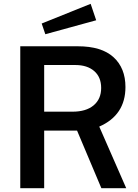

<svg xmlns="http://www.w3.org/2000/svg" viewBox="-20 -984 723 1004"><path d="M510 0H640L499 -322C590.3 -362 636 -431 636 -529C636 -595 615.2 -647 573.5 -685C531.8 -723 469.7 -742 387 -742H86V0H211V-301H383ZM469.5 -433C443.2 -411 406.3 -400 359 -400H211V-644H374C415.3 -644 448.2 -633.5 472.5 -612.5C496.8 -591.5 509 -562 509 -524C509 -485.3 495.8 -455 469.5 -433ZM483 -878 454 -964 198 -861 217 -805Z"/></svg>

Font: Morrison SemiBold
Style: Regular
Weight: 600
Designer: Pablo Impallari, Rodrigo Fuenzalida (Modified by Dan O. Williams)
Version: Version 0.030; ttfautohint (v1.8.1)